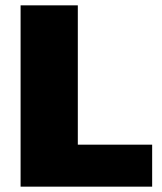

<svg xmlns="http://www.w3.org/2000/svg" viewBox="-20 -663 607 718"><path d="M57 -643H271V-122H549V35H57Z"/></svg>

Font: Lalezar
Style: Bold
Weight: 700
Designer: Borna Izadpanah
Foundry: Borna Izadpanah
Version: Version 1.003;January 24, 2021;FontCreator 13.0.0.2683 64-bi